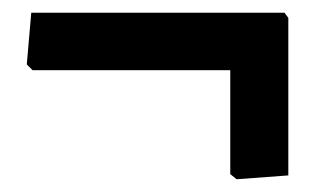

<svg xmlns="http://www.w3.org/2000/svg" viewBox="-20 -325 520 301"><path d="M426 -305 432 -297V-50L351 -44L341 -52V-215H31L22 -224L29 -305Z"/></svg>

Font: Alegreya Sans SC
Style: Bold
Weight: 700
Designer: Juan Pablo del Peral
Foundry: Huerta Tipografica
Version: Version 2.007